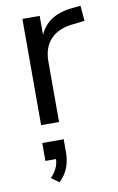

<svg xmlns="http://www.w3.org/2000/svg" viewBox="-86 -537 523 848"><g transform="rotate(-10 175.5 -113.0)"><path d="M74.5 0H154.9V-271.6C154.9 -355.9 203.9 -406.9 293.1 -414.7L343.1 -420.6L337.3 -489.2L308.8 -486.3C217.6 -479.4 163.7 -441.2 142.2 -363.7H152V-476.5H74.5ZM76.5 237.3 110.8 262.7C146.1 229.4 161.8 186.3 161.8 137.3V78.4H65.7V158.8H133.3L113.7 149C113.7 180.4 105.9 205.9 76.5 237.3Z"/></g></svg>

Font: LL Pando Sans
Style: Regular
Weight: 400
Designer: Joshua Smith
Foundry: Joshua Smith
Version: Version 1.000;Glyphs 3.2.1 (3258)